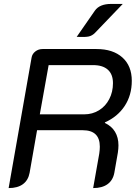

<svg xmlns="http://www.w3.org/2000/svg" viewBox="-20 -950 706 979"><path d="M141 -656Q144 -675 160 -687.5Q176 -700 197 -700H472Q556 -700 604 -657Q652 -614 652 -538Q652 -465 616 -410Q580 -355 515 -326V-323Q549 -307 566.5 -278Q584 -249 584 -209Q584 -192 581 -172L563 -69Q556 -31 528.5 -11Q501 9 455 9L486 -166Q489 -186 489 -202Q489 -286 402 -286H169L131 -69Q124 -31 97 -11Q70 9 24 9ZM410 -367Q451 -367 484.5 -387.5Q518 -408 537 -444.5Q556 -481 556 -526Q556 -571 530 -594.5Q504 -618 455 -618H228L183 -367ZM464 -896Q488 -930 547 -930H606L464 -782Q450 -768 432.5 -764Q415 -760 371 -762Z"/></svg>

Font: K2D
Style: Italic
Weight: 400
Italic angle: -10°
Designer: Katatrad Aksorn Co.,Ltd.
Foundry: Cadson Demak Co.,Ltd.
Version: Version 1.000; ttfautohint (v1.6)